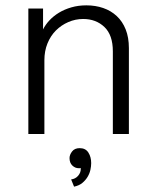

<svg xmlns="http://www.w3.org/2000/svg" viewBox="-20 -501 583 718"><path d="M86 -469H141V-391Q150 -409 165 -425Q180 -441 200.5 -453.5Q221 -466 247 -473.5Q273 -481 303 -481Q337 -481 366 -471Q395 -461 416.5 -441Q438 -421 450 -391Q462 -361 462 -321V0H402V-309Q402 -370 370.5 -400Q339 -430 291 -430Q262 -430 235.5 -418.5Q209 -407 189 -387Q169 -367 157.5 -338.5Q146 -310 146 -276V0H86ZM321 109Q321 121 318 134.5Q315 148 307.5 160.5Q300 173 288 183Q276 193 257 197L246 170Q262 168 272 156.5Q282 145 282 131V127Q281 128 280 128H274Q261 128 250.5 118Q240 108 240 90Q240 78 249.5 65.5Q259 53 278 53Q300 53 310.5 69.5Q321 86 321 109Z"/></svg>

Font: Post Grotesk Light
Style: Light
Weight: 300
Version: Version 1.0